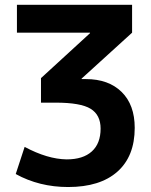

<svg xmlns="http://www.w3.org/2000/svg" viewBox="-20 -750 615 780"><path d="M48.8 -730.5H516.6V-617.2L311.5 -430.7V-428.7H329.1Q420.9 -428.7 474.1 -376.5Q527.3 -324.2 527.3 -230.5Q527.3 -115.2 457 -52.7Q386.7 9.8 256.8 9.8Q139.6 9.8 43.9 -43L80.1 -153.3Q172.9 -103.5 251 -102.5Q317.4 -102.5 353 -134.8Q388.7 -167 388.7 -227.5Q388.7 -283.2 348.1 -308.1Q307.6 -333 206.1 -333H146.5V-432.6L345.7 -615.2V-617.2H48.8Z"/></svg>

Font: Mgen+ 1c bold
Style: Bold
Weight: 700
Designer: [Source Han Sans]
Ryoko NISHIZUKA  (kana & ideographs); Paul D. Hunt (Latin, Greek & Cyrillic); Wenlong ZHANG  (bopomofo
Version: Version 1.059.20150602